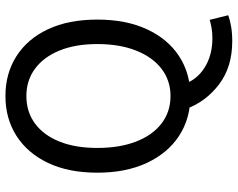

<svg xmlns="http://www.w3.org/2000/svg" viewBox="-104 -604 874 706"><g transform="rotate(-90 333.0 -251.0)"><path d="M333 12Q250 12 186.5 -29.5Q123 -71 87 -148Q51 -225 51 -330Q51 -436 87 -511.5Q123 -587 186.5 -627.5Q250 -668 333 -668Q416 -668 479.5 -627.5Q543 -587 578.5 -511.5Q614 -436 614 -330Q614 -225 578.5 -148Q543 -71 479.5 -29.5Q416 12 333 12ZM535 166Q440 166 376.5 118Q313 70 286 -2L377 -10Q390 25 415 47.5Q440 70 473 81.5Q506 93 544 93Q566 93 583 90Q600 87 613 83L630 151Q615 157 590 161.5Q565 166 535 166ZM333 -61Q390 -61 433 -94Q476 -127 500 -187.5Q524 -248 524 -330Q524 -411 500 -469.5Q476 -528 433 -559.5Q390 -591 333 -591Q275 -591 232 -559.5Q189 -528 165.5 -469.5Q142 -411 142 -330Q142 -248 165.5 -187.5Q189 -127 232 -94Q275 -61 333 -61Z"/></g></svg>

Font: Assistant Medium
Style: Regular
Weight: 500
Designer: Hebrew By Ben Nathan, Latin by Paul Hunt
Version: Version 3.000